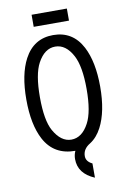

<svg xmlns="http://www.w3.org/2000/svg" viewBox="-114 -960 813 1225"><g transform="rotate(-10 293.0 -347.0)"><path d="M305.2 9.8Q167 9.8 105.5 -106Q53.7 -203.6 53.7 -366.2Q53.7 -528.8 105.5 -626.5Q167 -742.2 293 -742.2Q419.9 -742.2 480.5 -626.5Q532.2 -527.3 532.2 -366.2Q532.2 -205.1 480.5 -106Q451.2 -49.8 406.2 -21Q358.4 7.3 358.4 53.7Q358.4 88.9 398.4 107.9V200.2Q293.9 156.2 293.9 61.5Q293.9 34.2 305.2 9.8ZM293 -64.9Q362.3 -64.9 406.2 -147.5Q444.3 -218.8 444.3 -366.2Q444.3 -513.7 406.2 -585Q362.3 -667.5 293 -667.5Q224.1 -667.5 179.7 -585Q141.6 -514.2 141.6 -366.2Q141.6 -215.3 179.7 -147.5Q226.1 -64.9 293 -64.9ZM180.7 -815.4V-893.6H409.2V-815.4Z"/></g></svg>

Font: Consola Mono
Style: Book
Weight: 400
Monospace: yes
Version: Version 2.001